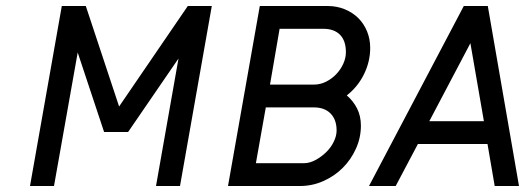

<svg xmlns="http://www.w3.org/2000/svg" viewBox="-20 -620 1750 640"><path d="M580 0H500L575 -425L407 -180H327L239 -445L160 0H80L186 -600H266L377 -265L606 -600H686Z M1136 -302Q1158 -283 1170.5 -258Q1183 -233 1183 -201Q1183 -161 1166.5 -124.5Q1150 -88 1122.5 -60.5Q1095 -33 1058 -16.5Q1021 0 980 0H740L846 -600H1072Q1103 -600 1129.5 -589Q1156 -578 1174.5 -559.5Q1193 -541 1203.5 -515.5Q1214 -490 1214 -460Q1214 -415 1193.5 -373Q1173 -331 1136 -302ZM1058 -524H912L880 -338H1026Q1048 -338 1067.5 -348Q1087 -358 1101.5 -373.5Q1116 -389 1124.5 -408Q1133 -427 1133 -446Q1133 -484 1113.5 -504Q1094 -524 1058 -524ZM1026 -262H866L833 -76H993Q1012 -76 1031.5 -86.5Q1051 -97 1067 -112.5Q1083 -128 1092.5 -147.5Q1102 -167 1102 -185Q1102 -221 1082 -241.5Q1062 -262 1026 -262Z M1710 0H1629L1605 -140H1373L1299 0H1210L1526 -600H1606ZM1593 -216 1548 -476 1411 -216Z"/></svg>

Font: Gauge
Style: Oblique
Weight: 400
Italic angle: -80°
Designer: Daniel Pimley
Foundry: Daniel Pimley
Version: Version 2.0